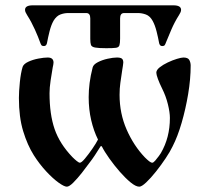

<svg xmlns="http://www.w3.org/2000/svg" viewBox="-20 -687 762 721"><path d="M74 -650Q74 -667 103 -667H631Q660 -667 660 -650Q660 -645 657.5 -640Q655 -635 652 -630Q636 -605 623.5 -576Q611 -547 603 -527Q601 -521 598.5 -517.5Q596 -514 589 -514Q579 -514 577 -528Q574 -545 568 -569Q562 -593 553 -609Q543 -627 528 -632.5Q513 -638 498 -638H446Q431 -638 431 -618V-542Q431 -525 428.5 -517Q426 -509 415.5 -507.5Q405 -506 379 -506Q350 -506 337 -508.5Q324 -511 321.5 -518.5Q319 -526 319 -541V-618Q319 -638 304 -638H236Q221 -638 206.5 -632.5Q192 -627 181 -609Q172 -593 166 -569Q160 -545 157 -528Q155 -514 145 -514Q138 -514 135.5 -517.5Q133 -521 131 -527Q124 -547 111 -576Q98 -605 82 -630Q79 -635 76.5 -640Q74 -645 74 -650ZM51 -319Q51 -343 54.5 -378Q58 -413 65 -436Q69 -447 86 -455Q103 -463 124 -467Q145 -471 159 -471Q181 -471 181 -452Q181 -448 180 -443.5Q179 -439 178 -434Q174 -412 170 -384.5Q166 -357 166 -337Q166 -258 185 -202.5Q204 -147 252 -97Q260 -89 268 -82.5Q276 -76 280 -76Q286 -76 299 -91.5Q312 -107 326.5 -128Q341 -149 348 -163Q332 -195 322.5 -235.5Q313 -276 313 -322Q313 -348 316.5 -375.5Q320 -403 328 -434Q331 -445 347.5 -453.5Q364 -462 384.5 -466.5Q405 -471 419 -471Q432 -471 437.5 -467Q443 -463 443 -452Q443 -449 441.5 -439.5Q440 -430 439 -424Q435 -397 432 -376Q429 -355 429 -331Q429 -261 455.5 -200.5Q482 -140 524 -96Q533 -87 540 -81.5Q547 -76 552 -76Q556 -76 563 -84Q570 -92 576.5 -101Q583 -110 584 -112Q618 -170 618 -244Q618 -265 610.5 -295.5Q603 -326 589 -354Q579 -374 573 -390.5Q567 -407 567 -414Q567 -424 579.5 -434Q592 -444 610 -452.5Q628 -461 644.5 -466Q661 -471 669 -471Q686 -471 691 -461.5Q696 -452 696 -441Q696 -390 686.5 -333.5Q677 -277 662 -225.5Q647 -174 628 -137Q619 -118 602 -92.5Q585 -67 565.5 -42.5Q546 -18 529 -2Q512 14 503 14Q490 14 470.5 -2Q451 -18 430 -42Q409 -66 390.5 -92Q372 -118 362 -138H358Q347 -120 336 -103.5Q325 -87 317 -77Q304 -59 287.5 -38Q271 -17 255.5 -1.5Q240 14 231 14Q221 14 199.5 -1.5Q178 -17 153 -44Q128 -71 107 -104Q83 -142 67 -194.5Q51 -247 51 -319Z"/></svg>

Font: Monomakh
Style: Regular
Weight: 400
Version: Version 1.200; ttfautohint (v1.8.4.7-5d5b)